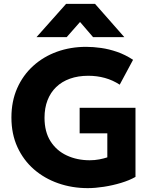

<svg xmlns="http://www.w3.org/2000/svg" viewBox="-20 -957 792 992"><path d="M433.5 15Q352.5 15 281 -10Q209.5 -35 155.2 -82.2Q101 -129.5 70 -197Q39 -264.5 39 -349.5Q39 -434 68.8 -501.2Q98.5 -568.5 151.5 -616.5Q204.5 -664.5 274.5 -689.8Q344.5 -715 425 -715Q462 -715 502.5 -709.2Q543 -703.5 585 -689Q627 -674.5 667.5 -648L598.5 -519.5Q562.5 -543 522 -554.2Q481.5 -565.5 436 -565.5Q383.5 -565.5 341.5 -550.5Q299.5 -535.5 270.2 -507.2Q241 -479 225.5 -439Q210 -399 210 -348.5Q210 -276 241 -227.2Q272 -178.5 325 -153.8Q378 -129 443.5 -129Q469.5 -129 493 -133.5Q516.5 -138 534.5 -144V-268H391.5V-400H680V-43Q648.5 -25 605.2 -12Q562 1 516.8 8Q471.5 15 433.5 15ZM168.5 -765 321.5 -937H471L622.5 -765H461L393.5 -843.5L324.5 -765Z"/></svg>

Font: Geologica Roman
Style: Bold
Weight: 700
Designer: Sindre Bremnes, Frode Helland
Foundry: Monokrom Skriftforlag AS
Version: Version 1.010;gftools[0.9.28]